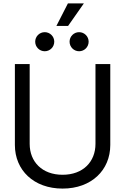

<svg xmlns="http://www.w3.org/2000/svg" viewBox="-20 -1108 743 1140"><path d="M351.6 11.7C522.9 11.7 634.8 -97.7 634.8 -247.1V-727.5H546.9V-253.9C546.9 -147.5 473.1 -70.3 351.6 -70.3C230 -70.3 156.2 -147.5 156.2 -253.9V-727.5H68.4V-247.1C68.4 -97.7 180.2 11.7 351.6 11.7ZM449.7 -803.7C481 -803.7 506.3 -829.1 506.3 -860.4C506.3 -891.6 481 -917 449.7 -917C418.5 -917 393.1 -891.6 393.1 -860.4C393.1 -829.1 418.5 -803.7 449.7 -803.7ZM245.6 -803.7C276.9 -803.7 302.2 -829.1 302.2 -860.4C302.2 -891.6 276.9 -917 245.6 -917C214.4 -917 189 -891.6 189 -860.4C189 -829.1 214.4 -803.7 245.6 -803.7ZM314.9 -954.1H384.3L478 -1087.9H383.3Z"/></svg>

Font: Raveo Display Display
Style: Regular
Weight: 400
Designer: Jakub Foglar, Rasmus Andersson (Inter)
Foundry: Jakubfoglar.com
Version: Version 1.100;Glyphs 3.2.3 (3260)